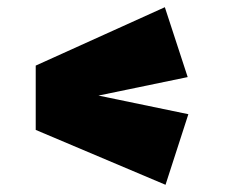

<svg xmlns="http://www.w3.org/2000/svg" viewBox="-20 -592 640 538"><path d="M443.8 -74.2 80.1 -228V-408.2L441.9 -571.8L505.9 -376L255.9 -324.2L507.8 -272Z"/></svg>

Font: Apfel Grotezk Satt
Style: Regular
Weight: 900
Designer: Luigi Gorlero
Foundry: © 2023, Luigi Gorlero & Collletttivo
Version: Version 2.000;Glyphs 3.2 (3217)